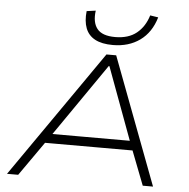

<svg xmlns="http://www.w3.org/2000/svg" viewBox="-61 -1001 1044 1061"><g transform="rotate(5 461.0 -470.5)"><path d="M17 0 507 -705H561L827 0H770L691 -204L725 -189H179L222 -204L79 0ZM525 -642 239 -228 206 -241H714L682 -228L529 -642ZM537 -760Q476 -760 438.5 -780Q401 -800 386 -839Q371 -878 377 -934L427 -941Q418 -876 446 -840.5Q474 -805 546 -805Q620 -805 665 -841.5Q710 -878 729 -941L774 -934Q749 -849 687 -804.5Q625 -760 537 -760Z"/></g></svg>

Font: Nunito Sans 7pt Expanded ExtraLight
Style: Italic
Weight: 250
Width: 7
Italic angle: -9°
Designer: Vernon Adams
Foundry: Vernon Adams
Version: Version 3.101;gftools[0.9.27]